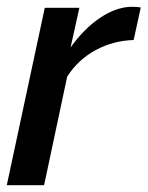

<svg xmlns="http://www.w3.org/2000/svg" viewBox="-20 -546 435 566"><path d="M112 -523 0 0H110L178 -320C220 -387 295 -426 374 -428L395 -524C389 -525 382 -526 369 -526C307 -526 239 -478 188 -406L214 -523Z"/></svg>

Font: FIGSv2-sans-serif SmBold Italic
Style: Regular
Weight: 600
Italic angle: -12°
Designer: Matt McInerney, Pablo Impallari, Rodrigo Fuenzalida
Foundry: Matt McInerney, Pablo Impallari, Rodrigo Fuenzalida
Version: Version 4.020;hotconv 1.0.109;makeotfexe 2.5.65596